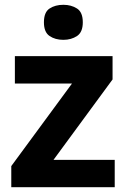

<svg xmlns="http://www.w3.org/2000/svg" viewBox="-20 -780 528 800"><path d="M458 0H27V-88L280 -432H42V-546H449V-449L203 -114H458ZM244 -760Q277 -760 301 -744.5Q325 -729 325 -687Q325 -646 301 -630Q277 -614 244 -614Q210 -614 186.5 -630Q163 -646 163 -687Q163 -729 186.5 -744.5Q210 -760 244 -760Z"/></svg>

Font: Noto Sans Sundanese
Style: Regular
Weight: 400
Designer: Monotype Design Team (Regular), Sérgio L. Martins (other weights)
Foundry: Monotype Imaging Inc.
Version: Version 2.003